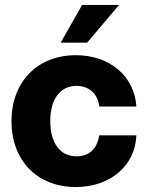

<svg xmlns="http://www.w3.org/2000/svg" viewBox="-20 -753 602 785"><path d="M290 11.7C431.6 11.7 533.2 -76.7 537.6 -199.7H385.7C377.9 -147 346.2 -113.8 292.5 -113.8C225.6 -113.8 185.5 -168.9 185.5 -257.3C185.5 -346.7 225.1 -401.9 292.5 -401.9C345.7 -401.9 379.9 -368.2 386.2 -317.4H537.6C529.8 -440.9 429.7 -527.3 290 -527.3C132.3 -527.3 26.9 -417.5 26.9 -257.3C26.9 -97.2 131.8 11.7 290 11.7ZM228 -578.6H336.4L466.8 -732.9H315.9Z"/></svg>

Font: Raveo Display
Style: Bold
Weight: 700
Designer: Jakub Foglar, Rasmus Andersson (Inter)
Foundry: Jakubfoglar.com
Version: Version 1.100;Glyphs 3.2.3 (3260)